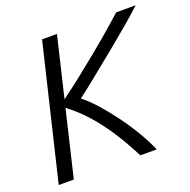

<svg xmlns="http://www.w3.org/2000/svg" viewBox="-124 -813 922 933"><g transform="rotate(-20 337.0 -346.5)"><path d="M24 0 190 -693H267L193 -382Q241 -417 295.5 -460Q350 -503 403.5 -547Q457 -591 501.5 -629.5Q546 -668 573 -693H674Q640 -661 590 -618.5Q540 -576 483.5 -530Q427 -484 371.5 -439Q316 -394 269 -358Q304 -331 342 -288Q380 -245 416.5 -195Q453 -145 482.5 -94.5Q512 -44 531 0H446Q410 -71 369.5 -134Q329 -197 282.5 -249.5Q236 -302 183 -341L102 0Z"/></g></svg>

Font: Ubuntu Sans
Style: Italic
Weight: 400
Italic angle: -13.5°
Designer: Dalton Maag Ltd
Foundry: Dalton Maag Ltd
Version: Version 1.006